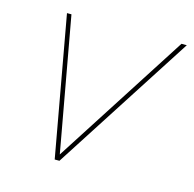

<svg xmlns="http://www.w3.org/2000/svg" viewBox="-81 -582 670 664"><g transform="rotate(15 254.5 -250.0)"><path d="M490 -500H509L187 0H170L80 -500H96L184 -13L179 -16Z"/></g></svg>

Font: Work Sans Thin
Style: Italic
Weight: 250
Italic angle: -13°
Designer: Wei Huang
Foundry: Wei Huang
Version: Version 2.012